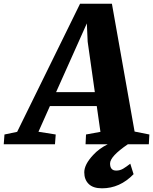

<svg xmlns="http://www.w3.org/2000/svg" viewBox="-79 -767 814 1021"><path d="M631.3 159.2Q558.6 234.4 463.4 234.4Q416 234.4 392.6 211.2Q369.1 188 369.1 149.4Q369.1 107.4 417 56.6Q447.3 23.4 494.1 0H376L378.4 -51.8L455.1 -65.9L435.5 -203.1H186.5L125.5 -66.4L217.3 -51.8L213.4 0H-59.1L-55.2 -51.8L12.2 -65.9L346.7 -747.1H516.1L636.7 -67.4L715.3 -51.8L712.4 0H601.1Q506.3 64.5 506.3 102.3Q506.3 140.1 539.1 140.1Q559.1 140.1 576.2 129.9Q593.3 119.6 613.8 103.5ZM425.3 -276.9 387.2 -545.4 382.8 -642.6 219.2 -276.9Z"/></svg>

Font: Merriweather
Style: Heavy Italic
Weight: 900
Italic angle: -7°
Designer: Eben Sorkin
Foundry: Eben Sorkin
Version: Version 1.001